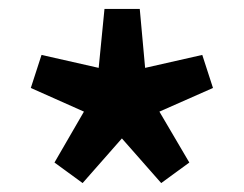

<svg xmlns="http://www.w3.org/2000/svg" viewBox="-20 -828 546 430"><path d="M168 -578 102 -464 165 -418 253 -518 341 -418 404 -464 337 -578 457 -631 433 -705 305 -676 293 -808H214L201 -676L73 -705L49 -631Z"/></svg>

Font: Spoqa Han Sans Neo Bold
Style: Bold
Weight: 700
Designer: [Spoqa Han Sans Neo] Dong-huui Kim  Younghwa Kang  Yujin Lee  [Noto Sans] Ryoko NISHIZUKA  (kana & ideographs); Paul D. 
Foundry: Spoqa (http://www.spoqa-han-sans.com)
Version: Version 1.100;hotconv 1.0.109;makeotfexe 2.5.65596